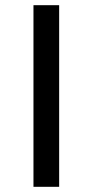

<svg xmlns="http://www.w3.org/2000/svg" viewBox="-20 -720 357 740"><path d="M109 0V-700H208V0Z"/></svg>

Font: Montserrat
Style: Regular
Weight: 500
Designer: Julieta Ulanovsky
Foundry: Julieta Ulanovsky
Version: Version 7.200;PS 007.200;hotconv 1.0.88;makeotf.lib2.5.64775